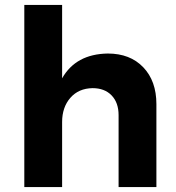

<svg xmlns="http://www.w3.org/2000/svg" viewBox="-20 -762 715 782"><path d="M617 -338V0H463V-293Q463 -344 434.5 -373.5Q406 -403 357 -403Q300 -402 266.5 -363.5Q233 -325 233 -265V0H79V-742H233V-443Q289 -542 419 -544Q510 -544 563.5 -488Q617 -432 617 -338Z"/></svg>

Font: Montserrat SemiBold
Style: Regular
Weight: 600
Designer: Julieta Ulanovsky
Foundry: Julieta Ulanovsky
Version: Version 6.001